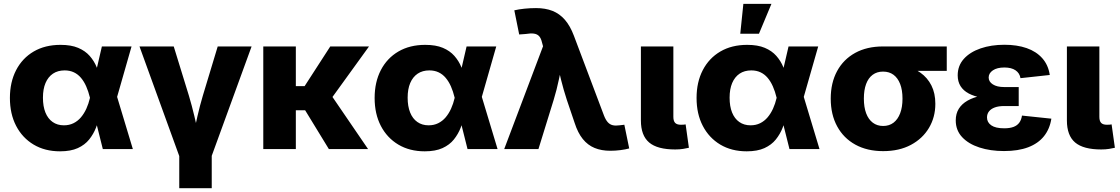

<svg xmlns="http://www.w3.org/2000/svg" viewBox="-20 -778 5847 1002"><path d="M293.5 11.7Q214.4 11.7 155.5 -23.4Q96.7 -58.6 64.2 -121.1Q31.7 -183.6 31.7 -266.6Q31.7 -349.6 64.2 -412.1Q96.7 -474.6 156 -509.3Q215.3 -543.9 295.9 -543.9Q351.1 -543.9 387.9 -528.3Q424.8 -512.7 448 -486.3Q471.2 -460 484.4 -427.7Q497.6 -395.5 504.9 -362.8H549.3L589.8 -276.9L673.3 0H516.6L449.2 -269Q441.4 -301.3 429.9 -327.1Q418.5 -353 402.6 -371.8Q386.7 -390.6 365.5 -400.6Q344.2 -410.6 317.4 -410.6Q281.7 -410.6 256.3 -393.6Q231 -376.5 217.5 -344.7Q204.1 -313 204.1 -268.1Q204.1 -223.1 217 -190.9Q230 -158.7 254.6 -141.4Q279.3 -124 313.5 -124Q341.3 -124 363.5 -135Q385.7 -146 402.3 -165.5Q418.9 -185.1 430.7 -210.9Q442.4 -236.8 449.2 -266.1L511.7 -535.6H666.5L589.4 -266.1L548.3 -179.7H502.4Q494.1 -145.5 481 -111.8Q467.8 -78.1 445.3 -50Q422.9 -22 386 -5.1Q349.1 11.7 293.5 11.7Z M918.9 45.9 708 -535.6H886.7L965.8 -278.8Q981.4 -226.6 994.1 -172.9Q1006.8 -119.1 1020 -61H985.8Q998.5 -119.1 1010.7 -172.6Q1022.9 -226.1 1038.6 -278.8L1116.2 -535.6H1293L1081.1 45.9ZM915.5 204.1V-2.9H1085V204.1Z M1523.9 -535.6V0H1354V-535.6ZM1905.8 -535.6 1665 -202.6H1489.7L1484.9 -328.6H1569.8L1703.6 -535.6ZM1696.3 0 1567.9 -210 1705.1 -286.6 1900.9 0Z M2196.8 11.7Q2117.7 11.7 2058.8 -23.4Q2000 -58.6 1967.5 -121.1Q1935.1 -183.6 1935.1 -266.6Q1935.1 -349.6 1967.5 -412.1Q2000 -474.6 2059.3 -509.3Q2118.7 -543.9 2199.2 -543.9Q2254.4 -543.9 2291.3 -528.3Q2328.1 -512.7 2351.3 -486.3Q2374.5 -460 2387.7 -427.7Q2400.9 -395.5 2408.2 -362.8H2452.6L2493.2 -276.9L2576.7 0H2419.9L2352.5 -269Q2344.7 -301.3 2333.3 -327.1Q2321.8 -353 2305.9 -371.8Q2290 -390.6 2268.8 -400.6Q2247.6 -410.6 2220.7 -410.6Q2185.1 -410.6 2159.7 -393.6Q2134.3 -376.5 2120.8 -344.7Q2107.4 -313 2107.4 -268.1Q2107.4 -223.1 2120.4 -190.9Q2133.3 -158.7 2158 -141.4Q2182.6 -124 2216.8 -124Q2244.6 -124 2266.8 -135Q2289.1 -146 2305.7 -165.5Q2322.3 -185.1 2334 -210.9Q2345.7 -236.8 2352.5 -266.1L2415 -535.6H2569.8L2492.7 -266.1L2451.7 -179.7H2405.8Q2397.5 -145.5 2384.3 -111.8Q2371.1 -78.1 2348.6 -50Q2326.2 -22 2289.3 -5.1Q2252.4 11.7 2196.8 11.7Z M2611.3 0 2814 -536.6 2808.6 -556.2Q2803.7 -578.1 2793.7 -589.1Q2783.7 -600.1 2766.6 -602.5Q2749.5 -605 2723.1 -600.6L2689.5 -598.1L2664.1 -724.1Q2686.5 -729.5 2717 -732.7Q2747.6 -735.8 2777.3 -735.8Q2826.2 -735.8 2863.3 -721.2Q2900.4 -706.5 2928 -674.8Q2955.6 -643.1 2975.1 -591.3L3132.3 -174.3Q3141.1 -151.9 3152.1 -139.9Q3163.1 -127.9 3178 -124.5Q3192.9 -121.1 3212.9 -124L3238.3 -127L3263.7 -3.4Q3244.6 2 3218 5.4Q3191.4 8.8 3164.6 8.8Q3118.7 8.8 3083 -5.9Q3047.4 -20.5 3021.5 -52.5Q2995.6 -84.5 2979 -136.2L2938 -257.3Q2920.9 -309.6 2907.7 -362.8Q2894.5 -416 2881.3 -474.6H2920.4Q2907.7 -416.5 2896.7 -363.3Q2885.7 -310.1 2869.6 -257.3L2790 0Z M3503.9 2Q3410.6 2 3367.7 -34.4Q3324.7 -70.8 3324.7 -149.4V-535.6H3494.1V-168Q3494.1 -146.5 3503.4 -136.7Q3512.7 -127 3533.2 -127Q3542 -127 3547.9 -127.4Q3553.7 -127.9 3558.1 -128.9L3575.2 -6.8Q3563.5 -3.9 3545.2 -1Q3526.9 2 3503.9 2Z M3877 11.7Q3797.9 11.7 3739 -23.4Q3680.2 -58.6 3647.7 -121.1Q3615.2 -183.6 3615.2 -266.6Q3615.2 -349.6 3647.7 -412.1Q3680.2 -474.6 3739.5 -509.3Q3798.8 -543.9 3879.4 -543.9Q3934.6 -543.9 3971.4 -528.3Q4008.3 -512.7 4031.5 -486.3Q4054.7 -460 4067.9 -427.7Q4081.1 -395.5 4088.4 -362.8H4132.8L4173.3 -276.9L4256.8 0H4100.1L4032.7 -269Q4024.9 -301.3 4013.4 -327.1Q4002 -353 3986.1 -371.8Q3970.2 -390.6 3949 -400.6Q3927.7 -410.6 3900.9 -410.6Q3865.2 -410.6 3839.8 -393.6Q3814.5 -376.5 3801 -344.7Q3787.6 -313 3787.6 -268.1Q3787.6 -223.1 3800.5 -190.9Q3813.5 -158.7 3838.1 -141.4Q3862.8 -124 3897 -124Q3924.8 -124 3947 -135Q3969.2 -146 3985.8 -165.5Q4002.4 -185.1 4014.2 -210.9Q4025.9 -236.8 4032.7 -266.1L4095.2 -535.6H4250L4172.9 -266.1L4131.8 -179.7H4085.9Q4077.6 -145.5 4064.5 -111.8Q4051.3 -78.1 4028.8 -50Q4006.3 -22 3969.5 -5.1Q3932.6 11.7 3877 11.7ZM3843.3 -602.1 3859.4 -757.8H4005.9L3940.9 -602.1Z M4588.9 10.7Q4505.4 10.7 4443.8 -23.2Q4382.3 -57.1 4348.9 -118.7Q4315.4 -180.2 4315.4 -263.2Q4315.4 -345.7 4348.6 -407Q4381.8 -468.3 4443.1 -502Q4504.4 -535.6 4587.9 -535.6H4920.9V-408.2H4686.5L4587.9 -404.3Q4556.6 -404.3 4534.2 -387.7Q4511.7 -371.1 4500 -339.6Q4488.3 -308.1 4488.3 -263.2Q4488.3 -218.8 4500.2 -186.8Q4512.2 -154.8 4534.9 -137.7Q4557.6 -120.6 4588.9 -120.6Q4620.6 -120.6 4643.1 -137.7Q4665.5 -154.8 4677.7 -186.8Q4689.9 -218.8 4689.9 -263.2Q4689.9 -308.1 4677.7 -339.6Q4665.5 -371.1 4643.1 -387.7Q4620.6 -404.3 4588.9 -404.3V-450.2Q4647.5 -450.2 4697 -437.5Q4746.6 -424.8 4783.4 -398.7Q4820.3 -372.6 4840.8 -332Q4861.3 -291.5 4861.3 -236.3Q4861.3 -166.5 4828.1 -110.6Q4794.9 -54.7 4733.9 -22Q4672.9 10.7 4588.9 10.7Z M5219.7 10.3Q5148.4 10.3 5091.3 -8.3Q5034.2 -26.9 5001 -62.5Q4967.8 -98.1 4967.8 -149.9Q4967.8 -184.6 4983.6 -210.2Q4999.5 -235.8 5029.5 -252.9Q5059.6 -270 5101.1 -278.6Q5142.6 -287.1 5193.4 -287.1H5296.4V-224.6H5220.2Q5191.4 -224.6 5171.6 -217.3Q5151.9 -210 5141.4 -196.8Q5130.9 -183.6 5130.9 -165Q5130.9 -139.6 5153.1 -124Q5175.3 -108.4 5220.7 -108.4Q5250 -108.4 5269.3 -115.7Q5288.6 -123 5299.3 -137.7Q5310.1 -152.3 5313.5 -174.8L5466.8 -158.7Q5458.5 -105 5428.2 -67.1Q5397.9 -29.3 5345.9 -9.5Q5293.9 10.3 5219.7 10.3ZM5195.8 -260.7Q5145 -260.7 5104.7 -267.8Q5064.5 -274.9 5036.1 -289.8Q5007.8 -304.7 4992.9 -328.4Q4978 -352.1 4978 -384.8Q4978 -435.1 5010 -470.7Q5042 -506.3 5097.4 -525.4Q5152.8 -544.4 5221.7 -544.4Q5287.6 -544.4 5337.9 -526.9Q5388.2 -509.3 5419.4 -474.1Q5450.7 -439 5458.5 -386.7L5305.7 -370.1Q5301.3 -396.5 5279.8 -411.1Q5258.3 -425.8 5221.7 -425.8Q5183.6 -425.8 5161.6 -410.9Q5139.6 -396 5139.6 -373.5Q5139.6 -351.6 5161.4 -337.6Q5183.1 -323.7 5220.2 -323.7H5296.4V-260.7Z M5727.1 2Q5633.8 2 5590.8 -34.4Q5547.9 -70.8 5547.9 -149.4V-535.6H5717.3V-168Q5717.3 -146.5 5726.6 -136.7Q5735.8 -127 5756.3 -127Q5765.1 -127 5771 -127.4Q5776.9 -127.9 5781.2 -128.9L5798.3 -6.8Q5786.6 -3.9 5768.3 -1Q5750 2 5727.1 2Z"/></svg>

Font: Inter 20pt ExtraBold
Style: Regular
Weight: 800
Version: Version 4.001;git-66647c0bb